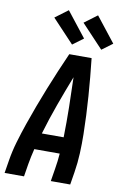

<svg xmlns="http://www.w3.org/2000/svg" viewBox="-105 -1042 709 1101"><g transform="rotate(10 250.0 -491.5)"><path d="M3 0 15 -74Q24 -130 40.5 -186Q57 -242 76 -297Q95 -352 115.5 -407Q136 -462 158 -517Q180 -572 203 -626.5Q226 -681 250 -735H380Q386 -681 391 -626.5Q396 -572 400 -517Q404 -462 406.5 -407Q409 -352 410 -297Q411 -242 408.5 -186Q406 -130 397 -74L385 0H272L284 -74Q288 -96 290.5 -118.5Q293 -141 295 -164H147Q141 -141 136.5 -118.5Q132 -96 128 -74L116 0ZM174 -260H301Q303 -348 301.5 -435Q300 -522 297 -609Q263 -522 231.5 -435Q200 -348 174 -260ZM426 -792 299 -927 374 -983 488 -838ZM256 -792 129 -927 204 -983 318 -838Z"/></g></svg>

Font: Iosevka Term Curly Oblique
Style: Bold
Weight: 700
Italic angle: -9°
Designer: Belleve Invis
Foundry: Belleve Invis
Version: Version 32.3.0